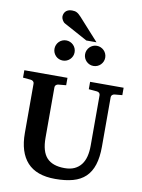

<svg xmlns="http://www.w3.org/2000/svg" viewBox="-117 -1203 962 1297"><g transform="rotate(10 364.5 -554.5)"><path d="M649.9 -615.2Q641.6 -614.3 634.8 -608.4Q627.9 -602.5 627.9 -592.8V-253.9Q627.9 -180.2 611.3 -128.7Q594.7 -77.1 561 -44.9Q527.3 -12.7 475.8 1.7Q424.3 16.1 354 16.1Q225.1 16.1 162.1 -53Q99.1 -122.1 99.1 -253.9V-592.8Q99.1 -602.5 92 -608.4Q85 -614.3 76.2 -615.2L22 -620.1V-670.9H317.9V-620.1L264.2 -615.2Q255.9 -614.3 249 -608.4Q242.2 -602.5 242.2 -592.8V-246.1Q242.2 -152.3 281.7 -109.6Q321.3 -66.9 403.8 -66.9Q443.4 -66.9 471.2 -79.8Q499 -92.8 517.1 -116.2Q535.2 -139.6 543.5 -172.6Q551.8 -205.6 551.8 -246.1V-592.8Q551.8 -602.5 545.4 -608.4Q539.1 -614.3 529.8 -615.2L473.1 -620.1V-670.9H703.1V-620.1ZM335.4 -849.1Q335.4 -835 330.1 -822.5Q324.7 -810.1 315.2 -800.5Q305.7 -791 293 -785.6Q280.3 -780.3 266.1 -780.3Q252 -780.3 239.3 -785.6Q226.6 -791 217.3 -800.5Q208 -810.1 202.6 -822.5Q197.3 -835 197.3 -849.1Q197.3 -863.3 202.6 -876Q208 -888.7 217.3 -898.2Q226.6 -907.7 239.3 -913.1Q252 -918.5 266.1 -918.5Q280.3 -918.5 293 -913.1Q305.7 -907.7 315.2 -898.2Q324.7 -888.7 330.1 -876Q335.4 -863.3 335.4 -849.1ZM545.4 -849.1Q545.4 -835 540 -822.5Q534.7 -810.1 525.1 -800.5Q515.6 -791 502.9 -785.6Q490.2 -780.3 476.1 -780.3Q461.9 -780.3 449.5 -785.6Q437 -791 427.5 -800.5Q418 -810.1 412.6 -822.5Q407.2 -835 407.2 -849.1Q407.2 -863.3 412.6 -876Q418 -888.7 427.5 -898.2Q437 -907.7 449.5 -913.1Q461.9 -918.5 476.1 -918.5Q490.2 -918.5 502.9 -913.1Q515.6 -907.7 525.1 -898.2Q534.7 -888.7 540 -876Q545.4 -863.3 545.4 -849.1ZM399.4 -941.4 237.3 -1029.8Q231.9 -1032.7 227.5 -1037.8Q223.1 -1043 219.7 -1048.8Q216.3 -1054.7 214.4 -1060.8Q212.4 -1066.9 212.4 -1071.8Q212.4 -1080.6 215.3 -1090.1Q218.3 -1099.6 224.9 -1107.2Q231.4 -1114.7 242.4 -1119.6Q253.4 -1124.5 269.5 -1124.5Q279.8 -1124.5 287.6 -1123Q295.4 -1121.6 302.5 -1117.9Q309.6 -1114.3 316.7 -1108.2Q323.7 -1102.1 332.5 -1092.8L469.2 -941.4Z"/></g></svg>

Font: Charis SIL Afr
Style: Bold
Weight: 700
Foundry: SIL International
Version: Version 5.000